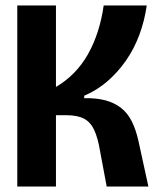

<svg xmlns="http://www.w3.org/2000/svg" viewBox="-20 -680 579 700"><path d="M43 0V-660H184V-363Q220 -384 249.5 -414Q279 -444 300.5 -482Q322 -520 336.5 -565Q351 -610 358 -660H515Q507 -604 488 -553Q469 -502 439.5 -459.5Q410 -417 372 -384Q334 -351 287 -331V-322Q332 -323 365 -314Q398 -305 422 -286Q446 -267 461 -236.5Q476 -206 485 -165L521 0H369L345 -128Q337 -177 323.5 -206Q310 -235 286 -247.5Q262 -260 221 -260H184V0Z"/></svg>

Font: Bricolage Grotesque 72pt SemiCondensed
Style: Bold
Weight: 700
Width: 4
Designer: Mathieu Triay
Foundry: Atelier Triay
Version: Version 1.001;gftools[0.9.33.dev8+g029e19f]